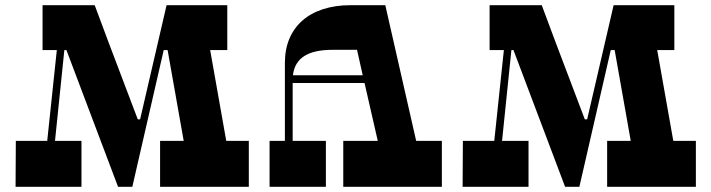

<svg xmlns="http://www.w3.org/2000/svg" viewBox="-20 -720 2742 740"><path d="M852 -177 790 -527H856V-700H622L520 -260H511L398 -558L345 -700H144V-527H199L162 -177H41L40 0H294V-177H192L228 -527H236L435 0H490L611 -527H626L688 -177H597V0H939V-177Z M1584 -177 1465 -700H1331C1175 -700 1078 -617 1078 -478V-177H1019V0H1236V-177H1108V-400H1385L1436 -177H1303V0H1683V-177ZM1109 -430C1117 -498 1169 -528 1262 -528H1356L1378 -430Z M2575 -177 2513 -527H2579V-700H2345L2243 -260H2234L2121 -558L2068 -700H1867V-527H1922L1885 -177H1764L1763 0H2017V-177H1915L1951 -527H1959L2158 0H2213L2334 -527H2349L2411 -177H2320V0H2662V-177Z"/></svg>

Font: Space Cowgirl Black
Style: Regular
Weight: 900
Designer: Valery Marier
Foundry: Valery Marier
Version: Version 1.000;hotconv 1.0.109;makeotfexe 2.5.65596